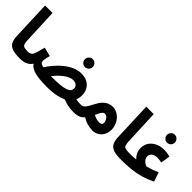

<svg xmlns="http://www.w3.org/2000/svg" viewBox="112 -1637 2555 2555"><g transform="rotate(45 1389.5 -359.5)"><path d="M317 5Q224 5 173.5 -14Q123 -33 103 -73.5Q83 -114 80 -176L59 -732H199L220 -243Q222 -197 230 -174Q238 -151 260.5 -143Q283 -135 327 -135Q365 -135 381.5 -115.5Q398 -96 398 -67Q398 -36 377 -15.5Q356 5 317 5Z M1321 5Q1270 5 1223 -4.5Q1176 -14 1138.5 -30Q1101 -46 1077 -66L1167 -163Q1203 -148 1241 -141.5Q1279 -135 1331 -135Q1369 -135 1385.5 -115.5Q1402 -96 1402 -67Q1402 -36 1381 -15.5Q1360 5 1321 5ZM836 18Q743 18 681.5 10Q620 2 582 -13Q544 -28 522 -49Q500 -70 486 -95L514 -103Q489 -55 457 -32Q425 -9 390 -2Q355 5 318 5L328 -135Q359 -135 377 -145Q395 -155 406.5 -178Q418 -201 428 -239Q438 -277 452 -332L579 -301Q572 -274 567.5 -254Q563 -234 560.5 -219.5Q558 -205 558 -196Q558 -177 567 -162.5Q576 -148 602 -139.5Q628 -131 678.5 -126.5Q729 -122 811 -122Q898 -122 956 -128.5Q1014 -135 1048.5 -147.5Q1083 -160 1098 -178.5Q1113 -197 1113 -221Q1113 -240 1104.5 -256.5Q1096 -273 1077 -284Q1058 -295 1028 -295Q992 -295 955.5 -277.5Q919 -260 884 -231.5Q849 -203 817.5 -168Q786 -133 761 -98L611 -115Q650 -178 699 -236Q748 -294 804 -338.5Q860 -383 920 -409Q980 -435 1042 -435Q1109 -435 1156 -409Q1203 -383 1228 -337Q1253 -291 1253 -231Q1253 -158 1211.5 -102Q1170 -46 1078.5 -14Q987 18 836 18ZM1013 -528Q982 -528 960.5 -549Q939 -570 939 -601Q939 -632 960.5 -654Q982 -676 1013 -676Q1043 -676 1064.5 -654Q1086 -632 1086 -601Q1086 -570 1064.5 -549Q1043 -528 1013 -528Z M1322 5 1332 -135Q1355 -135 1371.5 -146.5Q1388 -158 1406 -185.5Q1424 -213 1448 -260Q1478 -320 1510.5 -354Q1543 -388 1577.5 -402.5Q1612 -417 1647 -417Q1691 -417 1729 -398Q1767 -379 1795 -346.5Q1823 -314 1838.5 -272.5Q1854 -231 1854 -187Q1854 -134 1831.5 -91.5Q1809 -49 1769.5 -24.5Q1730 0 1679 0Q1636 0 1579 -15Q1522 -30 1459 -78L1510 -199Q1555 -168 1594.5 -154Q1634 -140 1660 -140Q1680 -140 1693 -144Q1706 -148 1712 -157Q1718 -166 1718 -181Q1718 -202 1708 -224Q1698 -246 1681.5 -261.5Q1665 -277 1643 -277Q1622 -277 1607.5 -261.5Q1593 -246 1579.5 -217.5Q1566 -189 1547 -151Q1524 -105 1502 -74.5Q1480 -44 1455.5 -26.5Q1431 -9 1398.5 -2Q1366 5 1322 5Z M2221 5Q2128 5 2077.5 -14Q2027 -33 2007 -73.5Q1987 -114 1984 -176L1963 -732H2103L2124 -243Q2126 -197 2134 -174Q2142 -151 2164.5 -143Q2187 -135 2231 -135Q2269 -135 2285.5 -115.5Q2302 -96 2302 -67Q2302 -36 2281 -15.5Q2260 5 2221 5Z M2222 5 2232 -135Q2279 -135 2304.5 -136Q2330 -137 2343 -138.5Q2356 -140 2365 -141Q2355 -151 2339 -170Q2323 -189 2310.5 -219Q2298 -249 2298 -291Q2298 -352 2329.5 -398Q2361 -444 2415 -470Q2469 -496 2536 -496Q2568 -496 2595.5 -492Q2623 -488 2651 -480L2629 -347Q2609 -352 2587 -355Q2565 -358 2548 -358Q2515 -358 2490.5 -347.5Q2466 -337 2452.5 -318.5Q2439 -300 2439 -274Q2439 -257 2445.5 -242Q2452 -227 2462 -215Q2472 -203 2484 -194Q2496 -185 2507.5 -179.5Q2519 -174 2527 -172Q2552 -179 2570.5 -184.5Q2589 -190 2606.5 -195.5Q2624 -201 2645 -210Q2666 -219 2697 -232L2742 -100Q2658 -59 2578 -36Q2498 -13 2412 -4Q2326 5 2222 5ZM2497 -589Q2466 -589 2444.5 -610Q2423 -631 2423 -662Q2423 -693 2444.5 -715Q2466 -737 2497 -737Q2527 -737 2548.5 -715Q2570 -693 2570 -662Q2570 -631 2548.5 -610Q2527 -589 2497 -589Z"/></g></svg>

Font: Noto Sans
Style: Bold
Weight: 700
Designer: Monotype Design Team
Foundry: Monotype Imaging Inc.
Version: Version 2.000;GOOG;noto-source:20170915:90ef993387c0; ttfaut